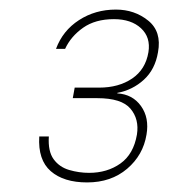

<svg xmlns="http://www.w3.org/2000/svg" viewBox="-20 -727 352 401"><path d="M162 -346Q113 -346 86 -369.5Q59 -393 62 -442H82Q80 -411 92 -394.5Q104 -378 124.5 -372Q145 -366 166 -366Q204 -366 231.5 -385.5Q259 -405 266 -446Q271 -478 252.5 -500Q234 -522 183 -522H132L136 -544H187Q228 -544 256 -563Q284 -582 290 -618Q295 -649 274.5 -668Q254 -687 218 -687Q179 -687 153.5 -669Q128 -651 116 -625H97Q111 -663 145 -685Q179 -707 222 -707Q261 -707 289.5 -684Q318 -661 310 -618Q304 -582 280.5 -560.5Q257 -539 225 -533V-532Q257 -530 274.5 -505.5Q292 -481 286 -446Q279 -403 245.5 -374.5Q212 -346 162 -346Z"/></svg>

Font: DM Sans Thin
Style: Italic
Weight: 250
Italic angle: -10°
Designer: Colophon Foundry, Jonny Pinhorn
Foundry: Colophon Foundry
Version: Version 4.004;gftools[0.9.30]